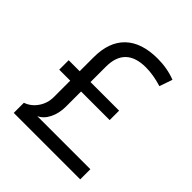

<svg xmlns="http://www.w3.org/2000/svg" viewBox="-192 -834 964 964"><g transform="rotate(45 290.0 -352.0)"><path d="M58 0V-72Q96 -85 120 -120Q144 -155 144 -198V-315H66V-382H144V-481Q144 -590 203.5 -647Q263 -704 377 -704Q445 -704 504 -681L480 -612Q418 -631 366 -631Q221 -631 221 -491V-382H424V-315H221V-208Q221 -160 202.5 -123Q184 -86 153 -72H530V0Z"/></g></svg>

Font: Cantarell
Style: Regular
Weight: 400
Designer: Dave Crossland, Nikolaus Waxweiler, Florian Fecher, Jacques Le Bailly, Eben Sorkin, Alexei Vanyashin, Alexios Zavras, Em
Version: Version 0.303